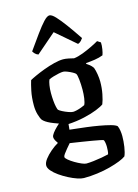

<svg xmlns="http://www.w3.org/2000/svg" viewBox="-141 -844 804 1119"><g transform="rotate(-15 261.0 -284.0)"><path d="M222 200Q207 200 183 192Q159 184 132 170Q105 156 81.5 139.5Q58 123 43 105.5Q28 88 28 73Q28 56 43.5 35.5Q59 15 82.5 -5Q106 -25 128 -37Q122 -45 116 -56Q110 -67 110 -76Q110 -86 121 -100.5Q132 -115 147.5 -130Q163 -145 174 -153L218 -144L213 -94Q221 -93 249 -90Q277 -87 313.5 -82.5Q350 -78 387 -71.5Q424 -65 452 -57.5Q480 -50 490 -41Q496 -28 498.5 -11Q501 6 501 21Q501 52 496 85.5Q491 119 482 139Q469 149 442.5 159.5Q416 170 380.5 179.5Q345 189 303.5 194.5Q262 200 222 200ZM258 122Q275 122 301 119Q327 116 352.5 111.5Q378 107 393 103Q396 96 397 82Q398 68 398 59Q398 46 396 34.5Q394 23 391 17Q389 15 370 11Q351 7 324 2.5Q297 -2 269 -6.5Q241 -11 220.5 -14Q200 -17 194 -18Q183 -5 171 9Q159 23 151 34.5Q143 46 143 52Q143 59 157.5 71Q172 83 191.5 94.5Q211 106 229.5 114Q248 122 258 122ZM213 -127Q182 -138 157.5 -146.5Q133 -155 116.5 -162.5Q100 -170 89 -177.5Q78 -185 72 -192Q64 -203 56.5 -228.5Q49 -254 49 -285Q49 -333 57 -371Q65 -409 72 -431Q82 -437 107 -448.5Q132 -460 164 -472Q196 -484 228 -492Q260 -500 283 -500Q297 -500 316.5 -496Q336 -492 347 -489Q372 -492 402 -503.5Q432 -515 459.5 -528.5Q487 -542 502 -551L522 -538Q523 -519 519.5 -497.5Q516 -476 511 -463Q488 -454 461.5 -450Q435 -446 407 -444V-439Q415 -434 425.5 -426Q436 -418 445 -404Q451 -388 455 -363.5Q459 -339 459 -319Q459 -280 452 -244.5Q445 -209 436 -187Q423 -177 391 -164Q359 -151 313 -140.5Q267 -130 213 -127ZM261 -189Q270 -189 284.5 -192.5Q299 -196 313 -201.5Q327 -207 333 -210Q340 -223 343.5 -248.5Q347 -274 347 -300Q347 -333 344 -361Q341 -389 336 -397Q333 -402 318.5 -410Q304 -418 288.5 -424Q273 -430 265 -430Q254 -430 237.5 -426.5Q221 -423 204 -418Q187 -413 176 -407Q171 -396 167.5 -374.5Q164 -353 164 -328Q164 -304 166 -281.5Q168 -259 171.5 -244Q175 -229 178 -224Q184 -218 199.5 -210Q215 -202 233 -195.5Q251 -189 261 -189ZM152 -564Q140 -568 132.5 -576Q125 -584 121 -591Q157 -642 186 -682Q215 -722 236.5 -745Q258 -768 272 -768Q286 -768 308 -744.5Q330 -721 359 -681.5Q388 -642 422 -591Q418 -585 410.5 -576.5Q403 -568 391 -564L271 -667Z"/></g></svg>

Font: Texturina 12pt SemiBold
Style: Regular
Weight: 600
Designer: Guillermo Torres Carreño
Foundry: Omnibus-Type
Version: Version 1.002